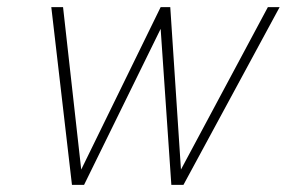

<svg xmlns="http://www.w3.org/2000/svg" viewBox="-20 -519 805 539"><path d="M458 -499H431L208 -43L157 -499H124L182 0H216L431 -438L461 0H495L765 -499H732L488 -43Z"/></svg>

Font: Advent Pro ExtraLight
Style: Italic
Weight: 250
Italic angle: -12°
Version: Version 3.000